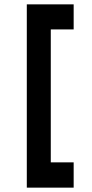

<svg xmlns="http://www.w3.org/2000/svg" viewBox="-20 -800 423 881"><path d="M318 -665H213V-55H318V61H103V-780H318Z"/></svg>

Font: SUIT
Style: Bold
Weight: 700
Designer: Sunn Youn; Korean Glyphs from Source Han Sans (Sandoll Communications; Soo-young Jang, Joo-yeon Kang)
Foundry: Sunn
Version: Version 1.150